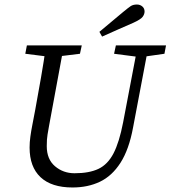

<svg xmlns="http://www.w3.org/2000/svg" viewBox="-20 -817 755 850"><path d="M111 -164Q111 -187 114.5 -212.5Q118 -238 123 -263L136 -331Q149 -402 161.5 -473.5Q174 -545 184 -616H263L197 -259Q194 -241 190.5 -221.5Q187 -202 187 -170Q187 -112 223.5 -81Q260 -50 310 -50Q375 -50 416 -69.5Q457 -89 482.5 -138Q508 -187 525 -275L590 -616H638L569 -252Q551 -155 513.5 -96.5Q476 -38 422.5 -12.5Q369 13 301 13Q208 13 159.5 -32.5Q111 -78 111 -164ZM92 -579 99 -616H342L334 -579L220 -565H203ZM485 -579 493 -616H715L708 -579L610 -565H593ZM420 -676Q446 -698 472 -719.5Q498 -741 524 -763Q547 -782 558 -789.5Q569 -797 586 -797Q600 -797 610 -788.5Q620 -780 620 -766Q620 -754 611.5 -742.5Q603 -731 570 -716Q536 -701 501.5 -686Q467 -671 432 -655Z"/></svg>

Font: Lisu Bosa ExtraLight
Style: Italic
Weight: 200
Italic angle: -19°
Designer: David Morse, Annie Olsen, Victor Gaultney, Frank Grießhammer (Latin)
Foundry: SIL International
Version: Version 2.000